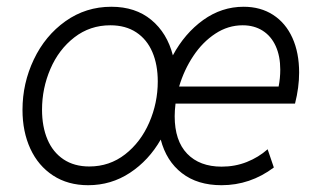

<svg xmlns="http://www.w3.org/2000/svg" viewBox="-20 -543 949 571"><path d="M46.9 -216.3Q46.9 -295.4 80.6 -366.2Q114.3 -437 174.8 -480Q235.4 -522.9 311 -522.9Q382.8 -522.9 429.9 -483.9Q477.1 -444.8 494.1 -378.4Q529.3 -443.8 584.2 -483.4Q639.2 -522.9 704.6 -522.9Q754.9 -522.9 792.2 -498.8Q829.6 -474.6 849.6 -430.4Q869.6 -386.2 869.6 -327.1Q869.6 -283.2 857.4 -234.9H502Q499.5 -213.9 499.5 -197.3Q499.5 -124.5 536.6 -85.9Q573.7 -47.4 639.2 -47.4Q679.2 -47.4 714.1 -61.3Q749 -75.2 775.9 -99.1L794.4 -44.9Q724.1 7.8 638.7 7.8Q567.4 7.8 521 -28.1Q474.6 -64 458 -127.9Q422.4 -65.9 366.5 -29.1Q310.5 7.8 242.2 7.8Q182.1 7.8 137.9 -21Q93.8 -49.8 70.3 -100.6Q46.9 -151.4 46.9 -216.3ZM449.2 -300.8Q449.2 -350.6 433.1 -388.2Q417 -425.8 385.3 -446.8Q353.5 -467.8 308.1 -467.8Q247.6 -467.8 201.2 -431.9Q154.8 -396 129.9 -338.1Q105 -280.3 105 -216.8Q105 -166.5 121.1 -128.4Q137.2 -90.3 168.9 -69.1Q200.7 -47.9 245.6 -47.9Q305.7 -47.9 352.1 -84Q398.4 -120.1 423.8 -178.5Q449.2 -236.8 449.2 -300.8ZM808.6 -285.6Q813.5 -310.5 813.5 -335.9Q813.5 -376 800 -405.8Q786.6 -435.5 761.2 -451.7Q735.8 -467.8 701.7 -467.8Q658.2 -467.8 620.4 -442.9Q582.5 -418 554.9 -376.5Q527.3 -335 512.7 -285.6Z"/></svg>

Font: Reddit Sans Fudge Light Italic
Style: Regular
Weight: 300
Italic angle: -11.25°
Designer: Stephen Hutchings
Version: Version 1.013